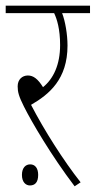

<svg xmlns="http://www.w3.org/2000/svg" viewBox="-20 -642 336 674"><path d="M263 -2C203 -78 135 -185 89 -274C153 -311 217 -364 217 -482C217 -521 209 -568 198 -596H296V-622H0V-596H170C180 -575 191 -540 191 -484C191 -414 167 -365 131 -336C113 -365 97 -377 78 -377C58 -377 42 -363 42 -339C42 -319 46 -304 64 -268C91 -214 160 -96 242 12ZM57 -28C57 -2 71 9 85 9C102 9 114 -1 114 -28C114 -52 103 -65 86 -65C70 -65 57 -53 57 -28Z"/></svg>

Font: Noto Sans Devanagari UI ExtraCondensed Thin
Style: Regular
Weight: 100
Width: 2
Designer: Jelle Bosma - Monotype Design Team
Foundry: Monotype Imaging Inc.
Version: Version 2.004